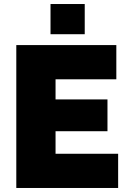

<svg xmlns="http://www.w3.org/2000/svg" viewBox="-20 -934 637 954"><path d="M567 -170V0H61V-710H558V-540H256V-440H514V-282H256V-170ZM231 -764V-914H401V-764Z"/></svg>

Font: Raleway
Style: Heavy
Weight: 900
Designer: Matt McInerney, Pablo Impallari, Rodrigo Fuenzalida
Foundry: Matt McInerney, Pablo Impallari, Rodrigo Fuenzalida
Version: Version 2.001; ttfautohint (v0.8) -G 200 -r 50